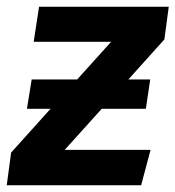

<svg xmlns="http://www.w3.org/2000/svg" viewBox="-44 -550 521 570"><path d="M444 -433 337 -314H402L389 -227H258L148 -105H403L375 0H-24L-11 -97L106 -227H36L50 -314H185L286 -426H56L72 -530H457Z"/></svg>

Font: Fira Sans SemiBold
Style: Italic
Weight: 600
Italic angle: -8°
Designer: bBox Type GmbH & Carrois Corporate GbR & Edenspiekermann AG
Foundry: bBox Type GmbH & Carrois Corporate GbR & Edenspiekermann AG
Version: Version 4.301